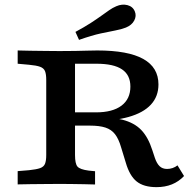

<svg xmlns="http://www.w3.org/2000/svg" viewBox="-20 -786 804 818"><path d="M177 -145.2V-445.2Q177 -469.8 171.8 -482.8Q166.6 -495.7 150.8 -501.5Q135 -507.3 103.7 -510.1L55.3 -514.5V-571Q77.7 -570.2 109.6 -569.8Q141.5 -569.4 173.6 -569Q205.7 -568.5 229.9 -568.5H237.9Q272.6 -568.5 300.4 -569Q328.1 -569.4 351.2 -570.2Q374.3 -571 394.5 -571Q525.8 -571 590.4 -534.8Q655.1 -498.7 655.1 -426.2Q655.1 -375 622.8 -340.2Q590.6 -305.3 527.5 -287.6Q464.4 -269.8 370.7 -269.8H245.8V-307.3H388.9Q459.7 -307.3 497.6 -335.9Q535.5 -364.5 535.5 -417.2Q535.5 -466.4 499.9 -490.4Q464.3 -514.5 391 -514.5H299.6V-145.2ZM646.7 11.3Q592.3 11.3 562.2 -12.9Q532.1 -37.1 515.9 -93.1L495.9 -158.5Q485.5 -194.4 470 -214.3Q454.6 -234.2 429.1 -242.5Q403.7 -250.8 363.4 -250.8H249.1V-289.1H367.2Q449.9 -289.1 500.9 -276.1Q551.9 -263.2 581.7 -232.3Q611.4 -201.4 629.1 -145.8L639.7 -113.7Q647.7 -89.9 659.9 -78Q672.1 -66.2 691.9 -66.2Q703.8 -66.2 715.4 -70.1Q727 -74.1 736.2 -81.5L764.1 -36Q741.8 -12.4 712.4 -0.5Q683.1 11.3 646.7 11.3ZM229.9 -2.4Q205.7 -2.4 173.6 -2Q141.5 -1.6 109.6 -1.4Q77.7 -1.2 55.3 -0.4V-56.9L103.7 -60.9Q135 -64.1 150.8 -69.7Q166.6 -75.3 171.8 -88.4Q177 -101.6 177 -125.8V-145.2H299.6V-125.8Q299.6 -88.6 310 -76.4Q320.4 -64.1 357.4 -59.2L385 -56.5V0Q365.1 -0.8 339.1 -1.2Q313 -1.6 287.6 -2Q262.2 -2.4 243.2 -2.4H239.2ZM316.7 -616.1 301.4 -650.1Q340.4 -671.1 366.7 -688.2Q393 -705.3 411.7 -718.8Q430.4 -732.3 445.1 -742.5Q459.8 -752.8 475.2 -759.3Q499.9 -770.2 523.2 -764.1Q546.5 -757.9 554.6 -736.7Q562.2 -718.1 551.9 -698.5Q541.5 -678.9 516.4 -668.6Q496.8 -660.9 471.4 -656.2Q446.1 -651.5 409 -643.5Q371.9 -635.5 316.7 -616.1Z"/></svg>

Font: Playfair 5pt SemiExpanded Light
Style: Regular
Weight: 300
Width: 6
Designer: Claus Eggers Sørensen
Foundry: Claus Eggers Sørensen
Version: Version 2.203